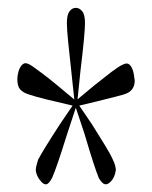

<svg xmlns="http://www.w3.org/2000/svg" viewBox="-20 -818 389 492"><path d="M312 -652.3Q319.8 -645 322.8 -628.4Q324.2 -620.6 325.2 -611.8Q325.2 -588.9 306.6 -579.6Q297.4 -575.2 275.6 -570.1Q253.9 -564.9 228 -558.1Q228 -558.1 183.1 -547.4L215.3 -500Q233.9 -470.7 249 -445.8Q264.2 -420.9 269.5 -408.2Q275.9 -395 276.9 -383.3Q276.9 -381.3 275.9 -377.4Q273.4 -363.8 265.6 -354.7Q257.8 -345.7 251 -345.7Q242.7 -345.7 233.4 -361.3Q221.7 -389.6 196.8 -474.1Q196.8 -474.1 174.3 -542L151.9 -474.1Q125 -387.7 113.8 -362.8Q105.5 -346.7 98.6 -345.7Q98.1 -345.7 97.2 -345.7Q90.8 -345.7 84 -354.5Q75.2 -364.3 72.3 -377.4Q71.8 -379.4 71.8 -380.9Q71.8 -382.3 71.8 -383.8Q71.8 -383.8 71.8 -384.3Q72.3 -391.6 77.6 -408.7Q89.4 -431.6 133.8 -500Q133.8 -500 166 -547.4L121.1 -558.1Q94.2 -564 71.3 -570.6Q48.3 -577.1 41.5 -581.1Q29.3 -587.9 26.4 -599.1Q24.4 -606.4 24.4 -614Q24.4 -621.6 25.9 -628.4Q28.8 -644.5 37.6 -652.8Q41.5 -656.2 45.4 -656Q49.3 -655.8 53.7 -653.8Q62.5 -649.4 83 -633.8Q107.4 -615.7 126.5 -599.6Q126.5 -599.6 170.4 -563Q162.6 -634.8 154.8 -709.5Q151.4 -742.7 151.4 -759.3Q151.4 -780.3 158.2 -789.1Q165 -797.9 174.3 -797.9Q183.6 -797.9 190.7 -789.1Q197.8 -780.3 197.8 -759.3Q197.8 -731.9 186 -634.8Q186 -634.8 178.7 -563.5L222.2 -599.6Q246.1 -618.7 265.1 -633.3Q284.2 -647.9 294.4 -652.3Q300.3 -655.3 304.4 -655.3Q308.6 -655.3 312 -652.3Z"/></svg>

Font: Scarab Serif
Style: Light
Weight: 300
Designer: John Roberts
Foundry: Scarab
Version: 1.0